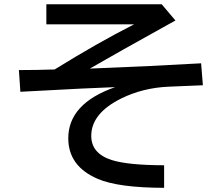

<svg xmlns="http://www.w3.org/2000/svg" viewBox="-20 -816 1040 902"><path d="M197.8 -795.9H739.7L804.2 -719.7L767.1 -699.2Q532.7 -569.3 401.9 -493.7Q708.5 -505.9 924.8 -518.6L933.1 -415.5L771 -408.7Q650.9 -403.3 549.8 -353.5Q408.7 -283.7 408.7 -177.7Q408.7 -94.7 505.4 -64Q581.5 -40 751 -39.6V66.4Q535.6 65.9 439.5 24.4Q300.8 -34.7 300.8 -166.5Q300.8 -329.6 521 -406.7Q404.8 -402.8 111.3 -386.7L75.7 -384.8L68.8 -486.8Q151.9 -486.8 236.8 -489.7Q437 -613.8 609.9 -701.7H197.8Z"/></svg>

Font: BIZ UDGothic
Style: Bold
Weight: 700
Monospace: yes
Designer: TypeBank Co., Ltd.
Foundry: Morisawa Inc.
Version: Version 1.05